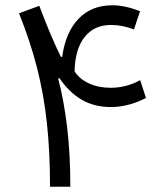

<svg xmlns="http://www.w3.org/2000/svg" viewBox="-20 -705 624 725"><path d="M214.8 -490.2Q227.5 -583 276.4 -634Q325.2 -685.1 404.3 -685.1Q451.7 -685.1 508.8 -662.6L485.8 -593.8Q441.9 -610.8 398.9 -610.8Q335.9 -610.8 299.6 -565.2Q263.2 -519.5 261.7 -435.5Q279.8 -406.7 315.9 -390.1Q352.1 -373.5 397.5 -373.5Q457 -373.5 509.3 -402.3L531.2 -335Q464.4 -300.8 398.9 -300.8Q335.9 -300.8 288.6 -328.4Q241.2 -356 204.1 -410.2L199.7 -408.2Q221.7 -324.7 233.6 -223.6Q245.6 -122.6 245.6 0H168.9Q168.9 -130.9 157.2 -239.5Q145.5 -348.1 119.9 -448.7Q94.2 -549.3 51.8 -654.8L128.4 -683.1Q149.9 -625.5 170.9 -575.9Q191.9 -526.4 210 -490.2Z"/></svg>

Font: Estedad-FD Regular
Style: FD-Regular
Weight: 400
Designer: Amin Abedi
Version: Version 7.3